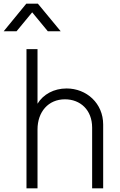

<svg xmlns="http://www.w3.org/2000/svg" viewBox="-61 -1024 653 1044"><path d="M83 0H143V-320C143 -416 202 -484 292 -484C376 -484 440 -426 440 -330V0H500V-347C500 -462 410 -543 301 -543C232 -543 174 -511 143 -460V-757H83ZM-41 -854H29L114 -957L199 -854H269L145 -1004H82Z"/></svg>

Font: Mluvka Light
Style: Regular
Weight: 300
Designer: Modified by Jiří Krblich, Original typeface by Gumpita Rahayu
Foundry: Gumpita Rahayu & Jiří Krblich
Version: Version 2.000;Glyphs 3.1.1 (3134)